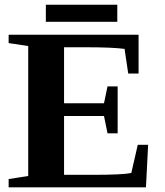

<svg xmlns="http://www.w3.org/2000/svg" viewBox="-20 -804 707 824"><path d="M17.1 -35.6 101.1 -48.8V-606.4L17.1 -619.1V-654.8H574.7V-488.3H530.3L514.6 -594.2Q460 -601.1 356.4 -601.1H254.9V-360.8H426.3L441.4 -433.1H484.9V-231.9H441.4L426.3 -306.2H254.9V-53.7H378.4Q504.4 -53.7 543.5 -61.5L571.3 -182.6H615.7L606.4 0H17.1ZM176.8 -710.4V-783.7H483.4V-710.4Z"/></svg>

Font: Tinos
Style: Bold
Weight: 700
Designer: Steve Matteson
Foundry: Monotype Imaging Inc.
Version: Version 1.23